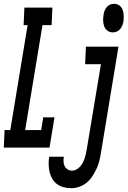

<svg xmlns="http://www.w3.org/2000/svg" viewBox="-47 -775 670 1008"><path d="M-27 0 -23 -92H7L98 -643H77L81 -735H228L224 -643H176L85 -92H169L180 -159H239L213 0ZM545 -605Q529 -605 517 -614Q505 -623 500 -637Q495 -651 494.5 -666.5Q494 -682 497 -698Q498 -709 502 -719Q506 -729 513.5 -738Q521 -747 531.5 -751Q542 -755 552 -755Q568 -755 580 -746Q592 -737 597 -723Q602 -709 602.5 -693.5Q603 -678 601 -662Q599 -651 595 -641Q591 -631 583.5 -622Q576 -613 565.5 -609Q555 -605 545 -605ZM327 213Q307 213 287.5 208Q268 203 253 192Q238 181 228 164.5Q218 148 213.5 129Q209 110 208.5 89.5Q208 69 211 49Q211 49 211 48.5Q211 48 211 48H288Q288 48 288 48Q288 48 288 49Q286 61 286.5 74Q287 87 292.5 97.5Q298 108 308.5 114.5Q319 121 332 121Q343 121 354 115Q365 109 373.5 99.5Q382 90 387.5 79.5Q393 69 397 57.5Q401 46 403.5 34.5Q406 23 408 12L483 -438H400L404 -530H575L483 27Q480 48 474.5 69.5Q469 91 460 110.5Q451 130 438.5 149.5Q426 169 408.5 183.5Q391 198 369.5 205.5Q348 213 327 213Z"/></svg>

Font: Iosevka Curly Slab SmBdExObl
Style: Regular
Weight: 600
Width: 7
Italic angle: -9°
Monospace: yes
Designer: Belleve Invis
Foundry: Belleve Invis
Version: Version 11.1.0; ttfautohint (v1.8.3)